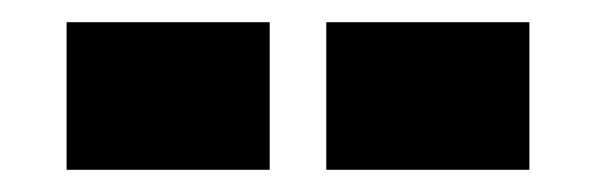

<svg xmlns="http://www.w3.org/2000/svg" viewBox="-20 -749 537 173"><path d="M40 -596V-729H223V-596ZM274 -596V-729H457V-596Z"/></svg>

Font: Hubot Sans Condensed ExtraLight Black
Style: Regular
Weight: 900
Version: Version 2.000